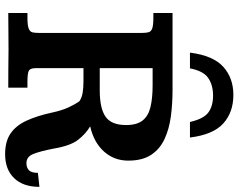

<svg xmlns="http://www.w3.org/2000/svg" viewBox="-110 -801 923 743"><g transform="rotate(90 351.5 -429.5)"><path d="M576.7 12.2Q527.3 12.2 496.6 -8.8Q465.8 -29.8 447 -70.6Q428.2 -111.3 415.5 -169.9Q407.7 -206.5 396 -232.2Q384.3 -257.8 371.6 -275.4Q357.9 -284.7 339.1 -287.8Q320.3 -291 293.9 -291H243.7V-106Q243.7 -84.5 254.4 -79.3Q265.1 -74.2 296.4 -74.2H319.3V0Q285.2 0 251.7 -0.2Q218.3 -0.5 172.9 -1Q127 -1 95.2 -0.5Q63.5 0 30.3 0V-74.2H48.8Q78.6 -74.2 90.8 -79.1Q103 -84 105.2 -93.8Q107.4 -103.5 107.4 -117.7V-517.6Q107.4 -534.2 104.5 -543.7Q101.6 -553.2 89.1 -557.4Q76.7 -561.5 47.4 -561.5Q44.4 -561.5 39.3 -561.5Q34.2 -561.5 30.3 -561.5V-635.7H328.1Q381.3 -635.7 430.4 -629.2Q479.5 -622.6 518.1 -604.7Q556.6 -586.9 579.1 -553Q601.6 -519 601.6 -464.4Q601.6 -409.7 566.4 -370.4Q531.2 -331.1 468.8 -316.9Q497.6 -300.3 521 -270.3Q544.4 -240.2 555.2 -174.8Q565.9 -120.6 576.4 -95.5Q586.9 -70.3 611.8 -70.3Q628.4 -70.3 638.7 -79.8Q648.9 -89.4 648.9 -114.7L703.1 -120.6Q703.1 -57.6 669.4 -22.7Q635.7 12.2 576.7 12.2ZM243.7 -354H329.6Q399.4 -354 431.6 -376.5Q463.9 -398.9 463.9 -456.1Q463.9 -497.6 446.3 -519.8Q428.7 -542 394.3 -550.3Q359.9 -558.6 309.6 -558.6H243.7ZM347.2 -871.1Q414.6 -871.1 457.8 -832Q501 -793 512.2 -703.1H452.1Q439.9 -755.9 415.3 -774.2Q390.6 -792.5 350.1 -792.5Q309.1 -792.5 281.7 -773.7Q254.4 -754.9 244.6 -703.1H183.6Q195.3 -793.5 238.8 -832.3Q282.2 -871.1 347.2 -871.1Z"/></g></svg>

Font: Kameron SemiBold
Style: Regular
Weight: 600
Designer: Vernon Adams
Foundry: Vernon Adams
Version: Version 1.100